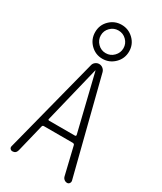

<svg xmlns="http://www.w3.org/2000/svg" viewBox="-246 -1093 992 1178"><g transform="rotate(30 250.0 -504.0)"><path d="M193.4 -831.5Q216.8 -807.6 250 -807.6Q283.2 -807.6 306.6 -831.5Q330.1 -855.5 330.1 -888.2Q330.1 -920.9 306.6 -944.3Q283.2 -967.8 250 -967.8Q216.8 -967.8 193.4 -944.3Q169.9 -920.9 169.9 -888.2Q169.9 -855.5 193.4 -831.5ZM165 -973.1Q200.2 -1007.8 249.5 -1007.8Q298.8 -1007.8 334.5 -973.1Q370.1 -938.5 370.1 -888.2Q370.1 -837.9 334.5 -802.7Q298.8 -767.6 249.5 -767.6Q200.2 -767.6 165 -802.7Q129.9 -837.9 129.9 -888.2Q129.9 -938.5 165 -973.1ZM150.4 -283.2Q149.4 -280.3 151.4 -277.8Q153.3 -275.4 157.2 -275.4H340.8Q343.8 -275.4 345.7 -277.8Q347.7 -280.3 347.7 -283.2L250 -683.6Q250 -684.6 249 -684.6Q248 -684.6 248 -683.6ZM55.7 0Q45.9 0 39.6 -7.3Q33.2 -14.6 36.1 -25.4L209 -698.2Q211.9 -711.9 223.6 -721.2Q235.4 -730.5 250 -730.5Q264.6 -730.5 276.4 -721.2Q288.1 -711.9 292 -698.2L462.9 -26.4Q464.8 -16.6 459 -8.3Q453.1 0 443.4 0Q431.6 0 422.4 -7.3Q413.1 -14.6 410.2 -26.4L363.3 -221.7Q361.3 -229.5 351.6 -230.5H146.5Q136.7 -230.5 134.8 -221.7L86.9 -25.4Q80.1 0 55.7 0Z"/></g></svg>

Font: Rounded-X Mgen+ 2m light
Style: Regular
Weight: 200
Designer: [Source Han Sans]
Ryoko NISHIZUKA  (kana & ideographs); Paul D. Hunt (Latin, Greek & Cyrillic); Wenlong ZHANG  (bopomofo
Version: Version 1.059.20150602